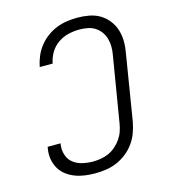

<svg xmlns="http://www.w3.org/2000/svg" viewBox="-111 -832 823 930"><g transform="rotate(-15 300.0 -367.5)"><path d="M252 8Q226 8 200.5 4.5Q175 1 151.5 -8Q128 -17 108 -32.5Q88 -48 76 -69.5Q64 -91 60 -116.5Q56 -142 61 -169L62 -176H127L126 -171Q122 -144 130 -118.5Q138 -93 158 -77.5Q178 -62 204 -56Q230 -50 257 -50Q277 -50 297 -53.5Q317 -57 336 -65.5Q355 -74 371.5 -88.5Q388 -103 400 -120.5Q412 -138 418.5 -157.5Q425 -177 428 -196L482 -522Q486 -543 486 -564Q486 -585 480.5 -604.5Q475 -624 463.5 -640Q452 -656 435.5 -666.5Q419 -677 398.5 -681Q378 -685 357 -685Q330 -685 302 -678.5Q274 -672 249.5 -655Q225 -638 210 -612.5Q195 -587 190 -559H125Q130 -585 140.5 -610.5Q151 -636 168.5 -658.5Q186 -681 209 -698Q232 -715 257 -725Q282 -735 309 -739Q336 -743 362 -743Q392 -743 421.5 -737.5Q451 -732 475 -717.5Q499 -703 516.5 -680.5Q534 -658 542.5 -630.5Q551 -603 551 -573Q551 -543 545 -512L492 -187Q487 -160 477.5 -133.5Q468 -107 451 -83Q434 -59 411 -41Q388 -23 361.5 -11.5Q335 0 307 4Q279 8 252 8Z"/></g></svg>

Font: Iosevka Light Extended
Style: Italic
Weight: 300
Width: 7
Italic angle: -9°
Monospace: yes
Designer: Belleve Invis
Foundry: Belleve Invis
Version: Version 32.5.0; ttfautohint (v1.8.4)